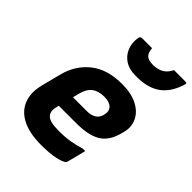

<svg xmlns="http://www.w3.org/2000/svg" viewBox="-229 -939 1078 1078"><g transform="rotate(45 309.5 -400.5)"><path d="M366 -552Q441 -552 489.5 -526.5Q538 -501 557.5 -458.5Q577 -416 563 -366L558 -348Q538 -275 487 -244.5Q436 -214 339 -214H201L199 -206Q187 -162 204 -141Q215 -126 239 -120Q263 -114 302 -114Q350 -114 389.5 -120.5Q429 -127 466 -139H486Q479 -112 472.5 -84Q466 -56 458 -28Q457 -23 453 -19Q441 -7 397.5 2.5Q354 12 286 12Q192 12 134 -18.5Q76 -49 56 -103Q36 -157 53 -225L83 -343Q107 -438 178 -495Q249 -552 366 -552ZM347 -431Q301 -431 273 -410Q245 -389 233 -341L224 -304H336Q366 -304 388 -317Q410 -330 417 -360Q425 -393 406 -412Q387 -431 347 -431ZM414 -750Q448 -750 474.5 -764.5Q501 -779 517 -813H606Q616 -813 618 -809Q620 -805 615 -791Q589 -712 535.5 -675Q482 -638 399 -638H385Q336 -638 303.5 -659Q271 -680 256 -715Q241 -750 246 -791Q248 -805 252 -809Q256 -813 266 -813H343Q345 -779 361 -764.5Q377 -750 414 -750Z"/></g></svg>

Font: Recursive Mn Lnr St XBd
Style: Italic
Weight: 800
Italic angle: -15°
Monospace: yes
Version: Version 1.079;hotconv 1.0.112;makeotfexe 2.5.65598; ttfautoh